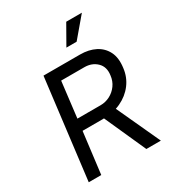

<svg xmlns="http://www.w3.org/2000/svg" viewBox="-213 -1042 1070 1169"><g transform="rotate(-30 322.0 -457.5)"><path d="M64 0 150 -700H407Q468 -700 513 -677Q558 -654 580.5 -609.5Q603 -565 594 -498Q587 -437 551.5 -390Q516 -343 459.5 -316.5Q403 -290 331 -290H188L152 0ZM469 0 338 -292 424 -319 571 0ZM198 -370H361Q396 -370 427 -386Q458 -402 479 -431Q500 -460 504 -498Q512 -554 478 -587Q444 -620 391 -620H228ZM428 -778H356L434 -915H544Z"/></g></svg>

Font: Inclusive Sans
Style: Italic
Weight: 400
Italic angle: -7°
Designer: Olivia King
Foundry: Olivia King
Version: Version 2.004